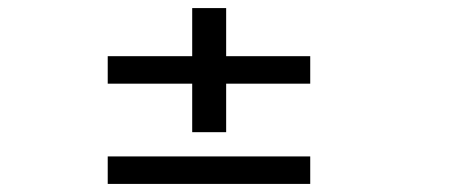

<svg xmlns="http://www.w3.org/2000/svg" viewBox="-20 -546 1118 475"><path d="M246.5 -339V-407H455.5V-526H539.5V-407H747.5V-339H539.5V-219H455.5V-339ZM246.5 -91V-159H747.5V-91Z"/></svg>

Font: Trispace Expanded
Style: Regular
Weight: 400
Width: 7
Designer: Tyler Finck
Foundry: Etcetera Type Company
Version: Version 1.210; ttfautohint (v1.8.3)